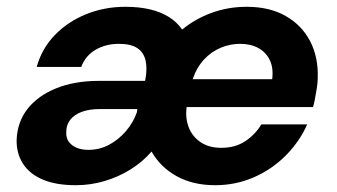

<svg xmlns="http://www.w3.org/2000/svg" viewBox="-20 -533 993 565"><path d="M203 12Q145 12 106 -4.5Q67 -21 47.5 -51.5Q28 -82 29 -122Q31 -174 61 -212.5Q91 -251 145 -273Q199 -295 271 -295H407Q414 -330 408.5 -354.5Q403 -379 384 -391.5Q365 -404 330 -404Q292 -404 262 -387Q232 -370 219 -336H88Q103 -390 141 -429.5Q179 -469 233 -491Q287 -513 349 -513Q389 -513 421 -505.5Q453 -498 477 -483Q501 -468 516 -446Q555 -478 603.5 -495.5Q652 -513 706 -513Q773 -513 820.5 -486Q868 -459 892.5 -412Q917 -365 915 -304Q915 -290 912 -271.5Q909 -253 906 -238Q903 -223 901 -218H529Q525 -185 535.5 -158Q546 -131 570.5 -114.5Q595 -98 631 -98Q673 -98 702.5 -118Q732 -138 749 -167H884Q862 -117 821.5 -76Q781 -35 727.5 -11.5Q674 12 613 12Q548 12 500 -14.5Q452 -41 426 -87Q399 -56 363.5 -34Q328 -12 287 0Q246 12 203 12ZM240 -92Q273 -92 301 -107Q329 -122 350.5 -147Q372 -172 383 -203L384 -212H272Q243 -212 221 -204Q199 -196 187 -181Q175 -166 175 -145Q174 -128 182 -116.5Q190 -105 205 -98.5Q220 -92 240 -92ZM547 -300H781Q785 -333 774 -356Q763 -379 740.5 -391.5Q718 -404 687 -404Q657 -404 629.5 -392.5Q602 -381 580.5 -358Q559 -335 547 -300Z"/></svg>

Font: DM Sans 17pt
Style: Bold Italic
Weight: 700
Italic angle: -10°
Version: Version 4.004;gftools[0.9.30]